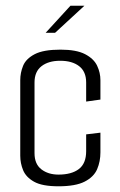

<svg xmlns="http://www.w3.org/2000/svg" viewBox="-20 -649 419 673"><path d="M185 4Q128 4 99.5 -12Q71 -28 61 -52.5Q51 -77 51 -103V-368Q51 -394 61 -418.5Q71 -443 101.5 -459Q132 -475 192 -475Q248 -475 278.5 -459Q309 -443 320.5 -418.5Q332 -394 332 -368V-300L282 -293V-360Q282 -398 257.5 -417Q233 -436 191 -436Q150 -436 125.5 -417Q101 -398 101 -360V-112Q101 -74 125 -55.5Q149 -37 185 -37Q231 -37 256.5 -56.5Q282 -76 282 -119V-178L332 -184V-115Q332 -83 320.5 -56Q309 -29 277 -12.5Q245 4 185 4ZM140 -534 227 -629H276L173 -534Z"/></svg>

Font: Smooch Sans
Style: Regular
Weight: 400
Designer: Robert E. Leuschke
Foundry: Robert E. Leuschke
Version: Version 1.010; ttfautohint (v1.8.3)